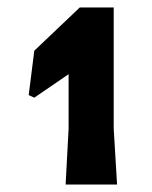

<svg xmlns="http://www.w3.org/2000/svg" viewBox="-20 -907 408 515"><path d="M72 -771 194 -887H285V-562L294 -412H156L164 -562V-708L72 -645L57 -652Z"/></svg>

Font: Farro Medium
Style: Regular
Weight: 500
Designer: Aceler Chua
Foundry: Grayscale Limited
Version: Version 1.101